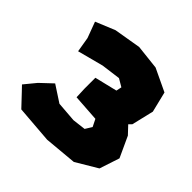

<svg xmlns="http://www.w3.org/2000/svg" viewBox="-153 -639 775 775"><g transform="rotate(45 234.5 -251.5)"><path d="M19.5 -460.9 44.9 -392.6 55.7 -328.1 167 -357.4 249 -368.2 282.2 -348.6 277.3 -325.2 180.7 -301.8V-240.2L182.6 -192.4L297.9 -184.6L313.5 -153.3L295.9 -125L239.3 -118.2L152.3 -125L82 -170.9L31.2 -123L-9.8 -73.2L10.7 -51.8L59.6 0L219.7 12.7L359.4 0L451.2 -54.7L479.5 -140.6L438.5 -229.5L407.2 -262.7L418.9 -274.4L441.4 -369.1L419.9 -457L323.2 -502.9L217.8 -514.6L102.5 -495.1Z"/></g></svg>

Font: MaokenAssortedSans-TC
Style: Regular
Weight: 500
Version: Version 0.83